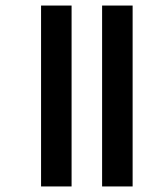

<svg xmlns="http://www.w3.org/2000/svg" viewBox="-20 -623 563 692"><path d="M348 49V-603H458V49ZM128 49V-603H238V49Z"/></svg>

Font: Noto Sans Malayalam ExtraCondensed SemiBold
Style: Regular
Weight: 600
Width: 2
Designer: Jelle Bosma - Monotype Design Team
Foundry: Monotype Imaging Inc.
Version: Version 2.104; ttfautohint (v1.8.4.7-5d5b)